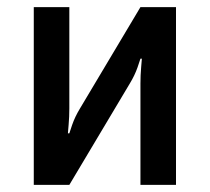

<svg xmlns="http://www.w3.org/2000/svg" viewBox="-20 -520 590 540"><path d="M175 0H75V-500H175V-215Q175 -204 174.5 -192Q174 -180 173 -169Q172 -157 171 -145H175Q179 -157 183 -169Q191 -192 205 -215L375 -500H475V0H375V-285Q375 -296 375.5 -308Q376 -320 377 -331Q378 -343 379 -355H375Q371 -343 367 -331Q359 -308 345 -285Z"/></svg>

Font: Scada
Style: Regular
Weight: 400
Designer: Jovanny Lemonad
Foundry: Jovanny Lemonad
Version: Version 3.005; ttfautohint (v0.91) -l 8 -r 50 -G 200 -x 0 -w